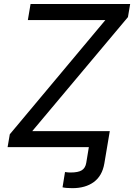

<svg xmlns="http://www.w3.org/2000/svg" viewBox="-20 -748 682 976"><path d="M297.9 204.1 310.5 126.5Q318.4 127.9 325.9 128.4Q333.5 128.9 338.9 128.9Q377.9 128.9 396 117.4Q414.1 106 418.5 79.6L431.6 0H524.4L510.3 83.5Q499.5 146 457 177.2Q414.6 208.5 347.7 208.5Q331.5 208.5 318.1 207.3Q304.7 206.1 297.9 204.1ZM18.6 0 29.8 -65.4 515.6 -646H121.6L135.3 -727.5H641.6L630.4 -661.1L144 -81.5H538.1L524.4 0Z"/></svg>

Font: Inter
Style: Italic
Weight: 400
Italic angle: -9.3988°
Designer: Rasmus Andersson
Foundry: rsms
Version: Version 4.001;git-66647c0bb